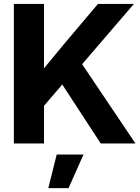

<svg xmlns="http://www.w3.org/2000/svg" viewBox="-20 -748 731 1001"><path d="M166.1 -339.6Q238.9 -428.2 315.6 -520.4L490.6 -727.5H678L371.3 -370.4H358.4L166.1 -145.6ZM52.3 -727.5H209.4V-532.4V-345V-270.1V0H52.3ZM293.2 -324.9 387.5 -444 686.2 0H505.2ZM275.6 57.6H415.4L337.3 233H231.8Z"/></svg>

Font: Intratopia Thin
Style: Regular
Weight: 100
Designer: Rasmus Andersson
Foundry: rsms
Version: Version 3.000;Glyphs 3.2.3 (3260)